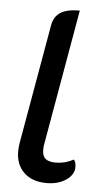

<svg xmlns="http://www.w3.org/2000/svg" viewBox="-52 -745 455 789"><g transform="rotate(5 175.0 -350.0)"><path d="M43 -111Q43 -127 46 -145L133 -641Q140 -676 166.5 -692.5Q193 -709 245 -709L147 -149Q145 -140 145 -125Q145 -100 158.5 -89Q172 -78 201 -78Q239 -78 274 -97Q283 -87 283 -67Q283 -35 250.5 -13Q218 9 171 9Q111 9 77 -23.5Q43 -56 43 -111Z"/></g></svg>

Font: K2D Medium
Style: Italic
Weight: 500
Italic angle: -10°
Designer: Katatrad Aksorn Co.,Ltd.
Foundry: Cadson Demak Co.,Ltd.
Version: Version 1.000; ttfautohint (v1.6)